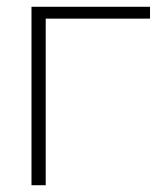

<svg xmlns="http://www.w3.org/2000/svg" viewBox="-20 -547 492 567"><path d="M73 0V-527H423V-492H115V0Z"/></svg>

Font: Onest Thin
Style: Regular
Weight: 250
Designer: Dmitri Voloshin, Andrey Kudryavtsev
Foundry: Dmitri Voloshin, Andrey Kudryavtsev
Version: Version 1.000;gftools[0.9.33]